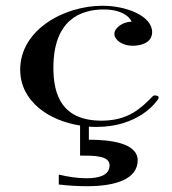

<svg xmlns="http://www.w3.org/2000/svg" viewBox="-20 -434 601 670"><path d="M520.8 -101C514.9 -101 513.9 -99 510.9 -96C470.3 -54.5 425.7 -12.9 334.7 -12.9C199 -12.9 166.3 -99 166.3 -197C166.3 -365.3 261.4 -401 342.6 -401C397 -401 428.7 -381.2 439.6 -358.4C409.9 -358.4 379.2 -337.6 379.2 -315.8C379.2 -294.1 407.9 -274.3 442.6 -274.3C469.3 -274.3 510.9 -283.2 510.9 -321.8C510.9 -378.2 421.8 -413.9 337.6 -413.9C203 -413.9 50.5 -329.7 50.5 -191.1C50.5 -80.2 150.5 -12.9 259.4 4V108.9C307.9 108.9 362.4 108.9 362.4 142.6C362.4 176.2 328.7 188.1 281.2 188.1C253.5 188.1 217.8 183.2 185.1 175.2V209.9C219.8 213.9 253.5 215.8 284.2 215.8C385.1 215.8 460.4 190.1 460.4 125.7C460.4 64.4 363.4 53.5 290.1 53.5V7.9C298 8.9 308.9 8.9 316.8 8.9C461.4 8.9 523.8 -75.2 531.7 -88.1C537.6 -97 528.7 -101 520.8 -101Z"/></svg>

Font: Biblismive
Style: Regular
Weight: 400
Designer: Susan Drake
Foundry: Susan Drake
Version: Version 1.0; ttfautohint (v1.8.4.7-5d5b)